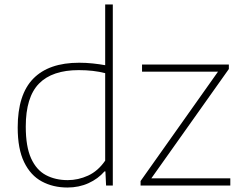

<svg xmlns="http://www.w3.org/2000/svg" viewBox="-20 -828 1078 857"><path d="M281 9Q217 9 166.8 -18Q116.5 -45 87.8 -104Q59 -163 59 -259Q59 -406 128.5 -477Q198 -548 333.5 -548Q364 -548 394.2 -544.8Q424.5 -541.5 449.5 -537V-808H483.5V0H453.5L450.5 -63H446.5Q418 -30 375.2 -10.5Q332.5 9 281 9ZM282.5 -24Q329 -24 373.2 -44.2Q417.5 -64.5 449.5 -111V-501.5Q397.5 -515 331.5 -515Q213 -515 154 -454.8Q95 -394.5 95 -263Q95 -173.5 118.8 -121.2Q142.5 -69 184.8 -46.5Q227 -24 282.5 -24ZM607.5 0V-20L953 -508H614V-540H1001.5V-520L655.5 -32H1008V0Z"/></svg>

Font: Encode Sans Semi Expanded Thin
Style: Regular
Weight: 100
Width: 6
Designer: Multiple Designers
Foundry: Impallari Type
Version: Version 3.000; ttfautohint (v1.8.3) -l 8 -r 50 -G 200 -x 14 